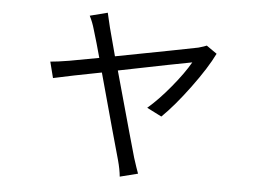

<svg xmlns="http://www.w3.org/2000/svg" viewBox="-50 -672 1100 824"><g transform="rotate(5 500.0 -260.0)"><path d="M817.4 -504.9 862.3 -473.6Q832 -411.1 767.1 -323.2Q702.1 -235.4 649.4 -184.6L585.9 -216.8Q632.8 -256.8 683.6 -318.4Q734.4 -379.9 761.7 -427.7Q711.9 -418.9 446.3 -365.2Q539.1 -30.3 548.8 2Q563.5 47.9 571.3 68.4L494.1 87.9Q491.2 56.6 480.5 17.6Q457 -64.5 378.9 -350.6Q246.1 -325.2 171.9 -308.6L154.3 -377.9Q182.6 -379.9 235.4 -388.7L362.3 -412.1Q344.7 -477.5 328.1 -531.2Q319.3 -562.5 305.7 -588.9L381.8 -608.4Q383.8 -599.6 389.2 -576.7Q394.5 -553.7 396.5 -545.9L428.7 -424.8Q715.8 -479.5 782.2 -493.2Q809.6 -501 817.4 -504.9Z"/></g></svg>

Font: GenEi Gothic M SemiLight
Style: Regular
Weight: 350
Designer: o_tamon (Modified); [Source Han Sans]
Ryoko NISHIZUKA  (kana & ideographs); Paul D. Hunt (Latin, Greek & Cyrillic); Wenl
Version: Version 1.1a;Original Version 1.004